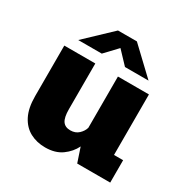

<svg xmlns="http://www.w3.org/2000/svg" viewBox="-164 -850 978 1003"><g transform="rotate(30 325.0 -348.0)"><path d="M239 11Q188 11 147.8 -10.5Q107.5 -32 84 -77.5Q60.5 -123 60.5 -195V-500H247.5V-224Q247.5 -174.5 262.2 -153.2Q277 -132 308.5 -132Q339 -132 358.5 -150.5Q378 -169 384 -191V-500H571V-135H626V0H427L398 -86.5Q378.5 -46 339 -17.5Q299.5 11 239 11ZM109 -561.5 264 -708.5H378L533 -561.5H391L321 -635.5L251 -561.5Z"/></g></svg>

Font: Trispace ExtraBold
Style: Regular
Weight: 800
Designer: Tyler Finck
Foundry: Etcetera Type Company
Version: Version 1.210; ttfautohint (v1.8.3)